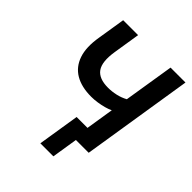

<svg xmlns="http://www.w3.org/2000/svg" viewBox="-237 -843 1146 1146"><g transform="rotate(45 335.5 -270.5)"><path d="M411 164H301L343 -100H510L494 0H437ZM419 0 463 -277Q445 -268 421 -261.5Q397 -255 370.5 -251Q344 -247 319 -247Q237 -247 183.5 -278.5Q130 -310 108.5 -373Q87 -436 103 -530L131 -705H257L230 -535Q215 -440 245 -398Q275 -356 352 -356Q384 -356 417.5 -363.5Q451 -371 480 -387L531 -705H657L545 0Z"/></g></svg>

Font: Nunito Sans 10pt SemiCondensed
Style: Bold Italic
Weight: 700
Width: 4
Italic angle: -9°
Designer: Vernon Adams
Foundry: Vernon Adams
Version: Version 3.101;gftools[0.9.27]